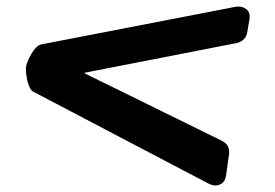

<svg xmlns="http://www.w3.org/2000/svg" viewBox="-20 -574 834 582"><path d="M730 -479Q726 -449 695 -443L239 -354Q237 -354 236.5 -353Q236 -352 238 -351L651 -148Q679 -135 674 -105L665 -41Q662 -21 646 -14.5Q630 -8 613 -17L81 -296Q75 -299 70 -309Q65 -319 62.5 -331Q60 -343 59 -355Q58 -367 59 -373Q60 -379 64.5 -389.5Q69 -400 75 -410.5Q81 -421 88.5 -429Q96 -437 103 -439L692 -553Q711 -557 725.5 -547Q740 -537 736 -515Z"/></svg>

Font: OpenDyslexic3
Style: Bold
Weight: 700
Designer: Abelardo Gonzalez
Version: Version 1.000;PS 001.001;hotconv 1.0.56